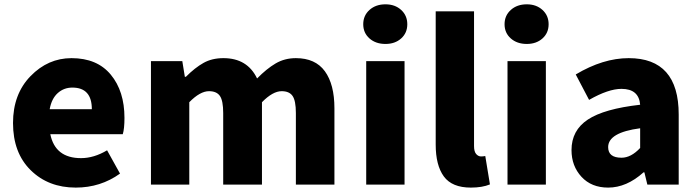

<svg xmlns="http://www.w3.org/2000/svg" viewBox="-20 -851 3213 885"><path d="M329.1 13.7Q203.1 13.7 121.6 -66.4Q40 -146.5 40 -284.2Q40 -417 120.6 -500Q201.2 -583 309.6 -583Q427.7 -583 490.7 -506.8Q553.7 -430.7 553.7 -307.6Q553.7 -257.8 545.9 -232.4H211.9Q234.4 -122.1 353.5 -122.1Q413.1 -122.1 473.6 -158.2L533.2 -50.8Q443.4 13.7 329.1 13.7ZM209 -347.7H403.3Q403.3 -447.3 313.5 -447.3Q274.4 -447.3 246.1 -421.9Q217.8 -396.5 209 -347.7Z M675.8 0V-569.3H820.3L832 -497.1H836.9Q878.9 -539.1 918 -561Q957 -583 1009.8 -583Q1120.1 -583 1165 -489.3Q1209 -534.2 1250.5 -558.6Q1292 -583 1343.8 -583Q1433.6 -583 1477.5 -522.5Q1521.5 -461.9 1521.5 -351.6V0H1343.8V-330.1Q1343.8 -386.7 1328.6 -408.7Q1313.5 -430.7 1278.3 -430.7Q1237.3 -430.7 1187.5 -379.9V0H1008.8V-330.1Q1008.8 -386.7 993.7 -408.7Q978.5 -430.7 943.4 -430.7Q902.3 -430.7 852.5 -379.9V0Z M1668 0V-569.3H1844.7V0ZM1756.8 -648.4Q1711.9 -648.4 1683.1 -673.8Q1654.3 -699.2 1654.3 -739.3Q1654.3 -779.3 1683.1 -805.2Q1711.9 -831.1 1756.8 -831.1Q1800.8 -831.1 1829.1 -805.2Q1857.4 -779.3 1857.4 -739.3Q1857.4 -699.2 1829.1 -673.8Q1800.8 -648.4 1756.8 -648.4Z M2150.4 13.7Q2063.5 13.7 2025.9 -37.6Q1988.3 -88.9 1988.3 -184.6V-798.8H2165V-177.7Q2165 -152.3 2174.8 -141.1Q2184.6 -129.9 2197.3 -129.9Q2207 -129.9 2216.8 -131.8L2238.3 -1Q2203.1 13.7 2150.4 13.7Z M2319.3 0V-569.3H2496.1V0ZM2408.2 -648.4Q2363.3 -648.4 2334.5 -673.8Q2305.7 -699.2 2305.7 -739.3Q2305.7 -779.3 2334.5 -805.2Q2363.3 -831.1 2408.2 -831.1Q2452.1 -831.1 2480.5 -805.2Q2508.8 -779.3 2508.8 -739.3Q2508.8 -699.2 2480.5 -673.8Q2452.1 -648.4 2408.2 -648.4Z M2783.2 13.7Q2706.1 13.7 2660.2 -36.1Q2614.3 -85.9 2614.3 -159.2Q2614.3 -250 2689.5 -299.8Q2764.6 -349.6 2930.7 -368.2Q2924.8 -441.4 2844.7 -441.4Q2784.2 -441.4 2695.3 -390.6L2633.8 -507.8Q2759.8 -583 2877.9 -583Q3108.4 -583 3108.4 -323.2V0H2963.9L2950.2 -56.6H2946.3Q2868.2 13.7 2783.2 13.7ZM2844.7 -124Q2888.7 -124 2930.7 -168.9V-259.8Q2783.2 -240.2 2783.2 -172.9Q2783.2 -124 2844.7 -124Z"/></svg>

Font: Gen Shin Gothic Heavy
Style: Bold
Weight: 900
Designer: [Source Han Sans]
Ryoko NISHIZUKA  (kana & ideographs); Paul D. Hunt (Latin, Greek & Cyrillic); Wenlong ZHANG  (bopomofo
Version: Version 1.002.20150607